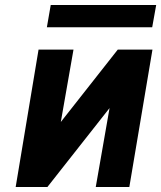

<svg xmlns="http://www.w3.org/2000/svg" viewBox="-20 -752 648 772"><path d="M135 -552.5H275.5L224.5 -261.5L453.5 -552.5H593L500 0H365L420.5 -317.5L170.5 0H43ZM184 -732H608L592 -642.5H168.5Z"/></svg>

Font: JuliaMono ExtraBoldItalic
Style: Regular
Weight: 800
Italic angle: -9°
Monospace: yes
Designer: cormullion
Foundry: corm
Version: Version 0.049; ttfautohint (v1.8.4)